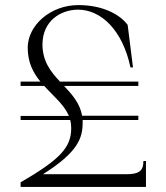

<svg xmlns="http://www.w3.org/2000/svg" viewBox="-20 -735 653 755"><path d="M61 -18V0L64 -2L62 0H554V-102H544C544 -62 525 -50 478 -50H149C286 -136 305 -192 305 -252V-263H524V-280H303C294 -329 264 -363 232 -397H524V-414H216C180 -452 147 -494 147 -560C147 -653 219 -697 287 -697C377 -697 462 -617 493 -470H503L482 -637C451 -679 383 -715 288 -715C179 -715 89 -636 89 -547C89 -489 111 -448 139 -414H61V-397H154C190 -357 232 -324 251 -279H61V-263H256C259 -253 260 -242 260 -231C260 -156 218 -109 61 -18Z"/></svg>

Font: Sprat Condensed Light
Style: Regular
Weight: 300
Width: 3
Designer: Ethan Nakache
Foundry: Collletttivo
Version: Version 2.000;Glyphs 3.2 (3217)